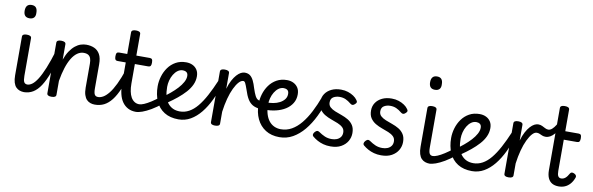

<svg xmlns="http://www.w3.org/2000/svg" viewBox="-53 -1282 5518 1788"><g transform="rotate(10 2706.5 -388.0)"><path d="M203 17Q181 17 161 10Q141 3 126 -12.5Q111 -28 102.5 -55.5Q94 -83 94 -124V-489Q94 -502 104.5 -508.5Q115 -515 136 -515Q158 -515 169 -508.5Q180 -502 180 -489V-133Q180 -91 189.5 -74.5Q199 -58 222 -58Q236 -58 243 -46.5Q250 -35 248.5 -20.5Q247 -6 236 5.5Q225 17 203 17ZM133 -669Q105 -669 91 -684.5Q77 -700 77 -731Q77 -763 91 -779Q105 -795 133 -795Q161 -795 174.5 -779Q188 -763 188 -731Q190 -700 175.5 -684.5Q161 -669 133 -669Z M200 17Q186 17 179.5 5.5Q173 -6 174.5 -20.5Q176 -35 187 -46.5Q198 -58 219 -58Q242 -58 266 -75.5Q290 -93 316 -134Q342 -175 370.5 -244.5Q399 -314 431 -419Q436 -432 449 -433.5Q462 -435 472.5 -426.5Q483 -418 480 -405Q450 -290 420.5 -210Q391 -130 358.5 -80Q326 -30 287 -6.5Q248 17 200 17Z M871 17Q849 17 829 10Q809 3 794 -12.5Q779 -28 770 -55.5Q761 -83 761 -124V-351Q761 -381 754 -400.5Q747 -420 731 -430Q715 -440 687 -440Q656 -440 627.5 -420Q599 -400 575.5 -361.5Q552 -323 534.5 -268.5Q517 -214 505 -143V-11Q505 2 494 8.5Q483 15 461 15Q440 15 429.5 8.5Q419 2 419 -11V-489Q419 -502 429.5 -508.5Q440 -515 461 -515Q483 -515 494 -508.5Q505 -502 505 -489V-344Q523 -394 546 -427.5Q569 -461 594.5 -481.5Q620 -502 646.5 -510.5Q673 -519 698 -519Q741 -519 774.5 -504Q808 -489 827.5 -454.5Q847 -420 847 -360V-133Q847 -91 856.5 -74.5Q866 -58 890 -58Q904 -58 911 -46.5Q918 -35 916.5 -20.5Q915 -6 904 5.5Q893 17 871 17Z M871 17Q857 17 850.5 5.5Q844 -6 845.5 -20.5Q847 -35 858 -46.5Q869 -58 890 -58Q913 -58 938 -72.5Q963 -87 990 -120.5Q1017 -154 1045.5 -212.5Q1074 -271 1104 -360Q1108 -374 1121.5 -374Q1135 -374 1145.5 -366Q1156 -358 1152 -345Q1122 -245 1092.5 -175.5Q1063 -106 1030 -64Q997 -22 958.5 -2.5Q920 17 871 17Z M1260 17Q1218 17 1186 0.5Q1154 -16 1132 -46.5Q1110 -77 1099 -122.5Q1088 -168 1088 -226V-420H1010Q996 -420 989.5 -429Q983 -438 983 -460Q983 -483 989.5 -491.5Q996 -500 1010 -500H1088V-704Q1088 -717 1098.5 -723.5Q1109 -730 1131 -730Q1152 -730 1163 -723.5Q1174 -717 1174 -704V-500H1301Q1316 -500 1322.5 -491.5Q1329 -483 1329 -460Q1329 -438 1322.5 -429Q1316 -420 1301 -420H1174V-235Q1174 -195 1180.5 -162.5Q1187 -130 1200 -107Q1213 -84 1233 -71Q1253 -58 1279 -58Q1293 -58 1300 -46.5Q1307 -35 1305 -20.5Q1303 -6 1292 5.5Q1281 17 1260 17Z M1259 17Q1245 17 1238.5 5.5Q1232 -6 1233.5 -20.5Q1235 -35 1246 -46.5Q1257 -58 1278 -58Q1296 -58 1323.5 -69.5Q1351 -81 1387 -104Q1423 -127 1467 -162Q1479 -171 1490 -167.5Q1501 -164 1507.5 -153Q1514 -142 1513 -128.5Q1512 -115 1500 -105Q1446 -61 1400.5 -34.5Q1355 -8 1319.5 4.5Q1284 17 1259 17Z M1478 -161Q1515 -187 1550 -216Q1585 -245 1613 -275.5Q1641 -306 1657.5 -336.5Q1674 -367 1674 -394Q1674 -419 1660 -429.5Q1646 -440 1626 -440Q1599 -440 1577 -424Q1555 -408 1539 -381.5Q1523 -355 1515 -324Q1507 -293 1507 -263Q1507 -214 1517 -175.5Q1527 -137 1547.5 -111Q1568 -85 1596.5 -71.5Q1625 -58 1663 -58Q1677 -58 1684.5 -46.5Q1692 -35 1692 -20.5Q1692 -6 1685 5.5Q1678 17 1663 17Q1582 17 1527.5 -17.5Q1473 -52 1446 -113Q1419 -174 1419 -254Q1419 -300 1433 -347Q1447 -394 1475 -433Q1503 -472 1545 -495.5Q1587 -519 1643 -519Q1677 -519 1704 -506Q1731 -493 1747 -468Q1763 -443 1763 -406Q1763 -365 1745.5 -327Q1728 -289 1696 -253.5Q1664 -218 1623 -184.5Q1582 -151 1535 -119Z M1662 17Q1652 17 1647 5.5Q1642 -6 1642 -20.5Q1642 -35 1647 -46.5Q1652 -58 1662 -58Q1708 -58 1749 -80.5Q1790 -103 1826.5 -147Q1863 -191 1898 -256Q1933 -321 1968 -404Q1973 -415 1986.5 -414Q2000 -413 2010 -404.5Q2020 -396 2016 -385Q1986 -298 1950.5 -224Q1915 -150 1871.5 -96.5Q1828 -43 1776 -13Q1724 17 1662 17Z M2008 15Q1987 15 1976.5 8.5Q1966 2 1966 -11V-489Q1966 -502 1976.5 -508.5Q1987 -515 2008 -515Q2030 -515 2041 -508.5Q2052 -502 2052 -489V-341Q2066 -389 2084 -422.5Q2102 -456 2121.5 -477.5Q2141 -499 2160 -509Q2179 -519 2197 -519Q2216 -519 2225.5 -507Q2235 -495 2235 -479.5Q2235 -464 2225.5 -452Q2216 -440 2197 -440Q2176 -440 2154.5 -416.5Q2133 -393 2112.5 -350.5Q2092 -308 2076.5 -250Q2061 -192 2052 -124V-11Q2052 2 2041 8.5Q2030 15 2008 15Z M2394 -211Q2350 -215 2322 -232Q2294 -249 2275 -281Q2256 -313 2240 -364Q2224 -410 2216 -425Q2208 -440 2197 -440Q2178 -440 2169 -452Q2160 -464 2160 -479.5Q2160 -495 2169 -507Q2178 -519 2197 -519Q2228 -519 2247.5 -504Q2267 -489 2281 -460.5Q2295 -432 2307 -391Q2322 -345 2334.5 -321.5Q2347 -298 2362.5 -290.5Q2378 -283 2401 -279Q2417 -277 2424.5 -265.5Q2432 -254 2430.5 -241Q2429 -228 2420 -218.5Q2411 -209 2394 -211Z M2434 -281Q2471 -280 2505.5 -286Q2540 -292 2567.5 -306.5Q2595 -321 2611.5 -342.5Q2628 -364 2628 -393Q2628 -419 2614 -429.5Q2600 -440 2580 -440Q2553 -440 2531 -424Q2509 -408 2493 -381.5Q2477 -355 2469 -324Q2461 -293 2461 -263Q2461 -214 2472.5 -175.5Q2484 -137 2504.5 -111Q2525 -85 2554 -71.5Q2583 -58 2617 -58Q2631 -58 2638.5 -46.5Q2646 -35 2646 -20.5Q2646 -6 2639 5.5Q2632 17 2617 17Q2540 17 2485.5 -17.5Q2431 -52 2402 -113Q2373 -174 2373 -254Q2373 -300 2387 -347Q2401 -394 2429 -433Q2457 -472 2499 -495.5Q2541 -519 2597 -519Q2631 -519 2658 -505.5Q2685 -492 2701 -467Q2717 -442 2717 -404Q2717 -357 2694.5 -320.5Q2672 -284 2633 -259.5Q2594 -235 2543.5 -223Q2493 -211 2437 -212Z M2616 17Q2607 17 2602 5.5Q2597 -6 2597 -20.5Q2597 -35 2602 -46.5Q2607 -58 2616 -58Q2672 -58 2719 -84.5Q2766 -111 2806.5 -160Q2847 -209 2881.5 -276Q2916 -343 2946 -424Q2951 -436 2965.5 -436.5Q2980 -437 2992.5 -430Q3005 -423 3001 -410Q2972 -319 2934 -241Q2896 -163 2848 -105.5Q2800 -48 2742.5 -15.5Q2685 17 2616 17Z M3100 19Q3063 19 3032 10.5Q3001 2 2975.5 -12Q2950 -26 2930 -43Q2920 -51 2921 -63Q2922 -75 2934 -88Q2945 -99 2953.5 -101.5Q2962 -104 2975 -96Q3005 -75 3034 -62.5Q3063 -50 3099 -50Q3126 -50 3147.5 -58.5Q3169 -67 3182.5 -84.5Q3196 -102 3196 -128Q3196 -158 3177 -176Q3158 -194 3128.5 -206Q3099 -218 3066 -229.5Q3033 -241 3003.5 -258.5Q2974 -276 2955 -304Q2936 -332 2936 -377Q2936 -418 2957.5 -450Q2979 -482 3017.5 -500.5Q3056 -519 3108 -519Q3144 -519 3174 -509Q3204 -499 3227 -483.5Q3250 -468 3263 -449Q3273 -437 3271.5 -428Q3270 -419 3257 -408Q3245 -397 3235 -397Q3225 -397 3214 -406Q3189 -427 3163.5 -438.5Q3138 -450 3106 -450Q3073 -450 3047.5 -435Q3022 -420 3022 -384Q3022 -356 3040.5 -339Q3059 -322 3088.5 -310Q3118 -298 3151.5 -286.5Q3185 -275 3214.5 -257.5Q3244 -240 3262.5 -211.5Q3281 -183 3281 -138Q3281 -97 3260.5 -61.5Q3240 -26 3200 -3.5Q3160 19 3100 19Z M3579 19Q3542 19 3511 10.5Q3480 2 3454.5 -12Q3429 -26 3409 -43Q3399 -51 3400 -63Q3401 -75 3413 -88Q3424 -99 3432.5 -101.5Q3441 -104 3454 -96Q3484 -75 3513 -62.5Q3542 -50 3578 -50Q3605 -50 3626.5 -58.5Q3648 -67 3661.5 -84.5Q3675 -102 3675 -128Q3675 -158 3656 -176Q3637 -194 3607.5 -206Q3578 -218 3545 -229.5Q3512 -241 3482.5 -258.5Q3453 -276 3434 -304Q3415 -332 3415 -377Q3415 -418 3436.5 -450Q3458 -482 3496.5 -500.5Q3535 -519 3587 -519Q3623 -519 3653 -509Q3683 -499 3706 -483.5Q3729 -468 3742 -449Q3752 -437 3750.5 -428Q3749 -419 3736 -408Q3724 -397 3714 -397Q3704 -397 3693 -406Q3668 -427 3642.5 -438.5Q3617 -450 3585 -450Q3552 -450 3526.5 -435Q3501 -420 3501 -384Q3501 -356 3519.5 -339Q3538 -322 3567.5 -310Q3597 -298 3630.5 -286.5Q3664 -275 3693.5 -257.5Q3723 -240 3741.5 -211.5Q3760 -183 3760 -138Q3760 -97 3739.5 -61.5Q3719 -26 3679 -3.5Q3639 19 3579 19Z M4037 17Q4015 17 3995 10Q3975 3 3960 -12.5Q3945 -28 3936.5 -55.5Q3928 -83 3928 -124V-489Q3928 -502 3938.5 -508.5Q3949 -515 3970 -515Q3992 -515 4003 -508.5Q4014 -502 4014 -489V-133Q4014 -91 4023.5 -74.5Q4033 -58 4056 -58Q4070 -58 4077 -46.5Q4084 -35 4082.5 -20.5Q4081 -6 4070 5.5Q4059 17 4037 17ZM3967 -669Q3939 -669 3925 -684.5Q3911 -700 3911 -731Q3911 -763 3925 -779Q3939 -795 3967 -795Q3995 -795 4008.5 -779Q4022 -763 4022 -731Q4024 -700 4009.5 -684.5Q3995 -669 3967 -669Z M4034 17Q4020 17 4013.5 5.5Q4007 -6 4008.5 -20.5Q4010 -35 4021 -46.5Q4032 -58 4053 -58Q4071 -58 4098.5 -69.5Q4126 -81 4162 -104Q4198 -127 4242 -162Q4254 -171 4265 -167.5Q4276 -164 4282.5 -153Q4289 -142 4288 -128.5Q4287 -115 4275 -105Q4221 -61 4175.5 -34.5Q4130 -8 4094.5 4.5Q4059 17 4034 17Z M4253 -161Q4290 -187 4325 -216Q4360 -245 4388 -275.5Q4416 -306 4432.5 -336.5Q4449 -367 4449 -394Q4449 -419 4435 -429.5Q4421 -440 4401 -440Q4374 -440 4352 -424Q4330 -408 4314 -381.5Q4298 -355 4290 -324Q4282 -293 4282 -263Q4282 -214 4292 -175.5Q4302 -137 4322.5 -111Q4343 -85 4371.5 -71.5Q4400 -58 4438 -58Q4452 -58 4459.5 -46.5Q4467 -35 4467 -20.5Q4467 -6 4460 5.5Q4453 17 4438 17Q4357 17 4302.5 -17.5Q4248 -52 4221 -113Q4194 -174 4194 -254Q4194 -300 4208 -347Q4222 -394 4250 -433Q4278 -472 4320 -495.5Q4362 -519 4418 -519Q4452 -519 4479 -506Q4506 -493 4522 -468Q4538 -443 4538 -406Q4538 -365 4520.5 -327Q4503 -289 4471 -253.5Q4439 -218 4398 -184.5Q4357 -151 4310 -119Z M4437 17Q4427 17 4422 5.5Q4417 -6 4417 -20.5Q4417 -35 4422 -46.5Q4427 -58 4437 -58Q4483 -58 4524 -80.5Q4565 -103 4601.5 -147Q4638 -191 4673 -256Q4708 -321 4743 -404Q4748 -415 4761.5 -414Q4775 -413 4785 -404.5Q4795 -396 4791 -385Q4761 -298 4725.5 -224Q4690 -150 4646.5 -96.5Q4603 -43 4551 -13Q4499 17 4437 17Z M4783 15Q4762 15 4751.5 8.5Q4741 2 4741 -11V-489Q4741 -502 4751.5 -508.5Q4762 -515 4783 -515Q4805 -515 4816 -508.5Q4827 -502 4827 -489V-341Q4841 -389 4859 -422.5Q4877 -456 4896.5 -477.5Q4916 -499 4935 -509Q4954 -519 4972 -519Q4991 -519 5000.5 -507Q5010 -495 5010 -479.5Q5010 -464 5000.5 -452Q4991 -440 4972 -440Q4951 -440 4929.5 -416.5Q4908 -393 4887.5 -350.5Q4867 -308 4851.5 -250Q4836 -192 4827 -124V-11Q4827 2 4816 8.5Q4805 15 4783 15Z M5058 -417Q5039 -417 5025 -423Q5011 -429 4999 -434.5Q4987 -440 4972 -440Q4953 -440 4944 -452Q4935 -464 4935 -479.5Q4935 -495 4944 -507Q4953 -519 4972 -519Q4993 -519 5009.5 -511Q5026 -503 5041 -495Q5056 -487 5071 -487Q5089 -487 5106.5 -502.5Q5124 -518 5140 -544Q5156 -570 5167 -603Q5172 -617 5183 -617.5Q5194 -618 5203 -610Q5212 -602 5207 -588Q5179 -507 5140 -462Q5101 -417 5058 -417Z M5258 17Q5220 17 5194.5 2Q5169 -13 5156 -43Q5143 -73 5143 -116V-704Q5143 -717 5153.5 -723.5Q5164 -730 5186 -730Q5208 -730 5219 -723.5Q5230 -717 5230 -704V-500H5356Q5371 -500 5377.5 -491.5Q5384 -483 5384 -460Q5384 -438 5377.5 -429Q5371 -420 5356 -420H5230V-125Q5230 -90 5239.5 -75Q5249 -60 5268 -60Q5289 -60 5306.5 -74Q5324 -88 5342 -121Q5348 -130 5357 -131.5Q5366 -133 5380 -127Q5395 -120 5399.5 -109.5Q5404 -99 5399 -89Q5385 -52 5363.5 -28.5Q5342 -5 5315.5 6Q5289 17 5258 17Z"/></g></svg>

Font: Playwrite GB S
Style: Regular
Weight: 400
Designer: Veronika Burian, José Scaglione
Foundry: TypeTogether
Version: Version 1.000